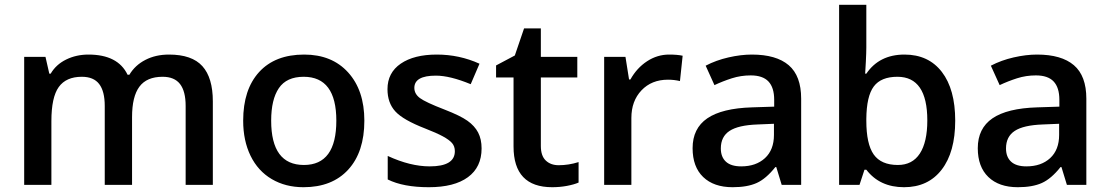

<svg xmlns="http://www.w3.org/2000/svg" viewBox="-20 -780 4681 810"><path d="M537.1 0H421.9V-333Q421.9 -395 398.4 -425.5Q375 -456.1 325.2 -456.1Q258.8 -456.1 227.8 -412.8Q196.8 -369.6 196.8 -269V0H82V-540H171.9L188 -469.2H193.8Q216.3 -507.8 259 -528.8Q301.8 -549.8 353 -549.8Q477.5 -549.8 518.1 -464.8H525.9Q549.8 -504.9 593.3 -527.3Q636.7 -549.8 692.9 -549.8Q789.6 -549.8 833.7 -501Q877.9 -452.1 877.9 -352.1V0H763.2V-333Q763.2 -395 739.5 -425.5Q715.8 -456.1 666 -456.1Q599.1 -456.1 568.1 -414.3Q537.1 -372.6 537.1 -286.1Z M1517.1 -271Q1517.1 -138.7 1449.2 -64.5Q1381.3 9.8 1260.3 9.8Q1184.6 9.8 1126.5 -24.4Q1068.4 -58.6 1037.1 -122.6Q1005.9 -186.5 1005.9 -271Q1005.9 -402.3 1073.2 -476.1Q1140.6 -549.8 1263.2 -549.8Q1380.4 -549.8 1448.7 -474.4Q1517.1 -398.9 1517.1 -271ZM1124 -271Q1124 -84 1262.2 -84Q1398.9 -84 1398.9 -271Q1398.9 -456.1 1261.2 -456.1Q1189 -456.1 1156.5 -408.2Q1124 -360.4 1124 -271Z M2011.7 -153.8Q2011.7 -74.7 1954.1 -32.5Q1896.5 9.8 1789.1 9.8Q1681.2 9.8 1615.7 -22.9V-122.1Q1710.9 -78.1 1793 -78.1Q1898.9 -78.1 1898.9 -142.1Q1898.9 -162.6 1887.2 -176.3Q1875.5 -189.9 1848.6 -204.6Q1821.8 -219.2 1773.9 -237.8Q1680.7 -273.9 1647.7 -310.1Q1614.7 -346.2 1614.7 -403.8Q1614.7 -473.1 1670.7 -511.5Q1726.6 -549.8 1822.8 -549.8Q1918 -549.8 2002.9 -511.2L1965.8 -424.8Q1878.4 -460.9 1818.8 -460.9Q1728 -460.9 1728 -409.2Q1728 -383.8 1751.7 -366.2Q1775.4 -348.6 1855 -317.9Q1921.9 -292 1952.1 -270.5Q1982.4 -249 1997.1 -220.9Q2011.7 -192.9 2011.7 -153.8Z M2336.9 -83Q2378.9 -83 2420.9 -96.2V-9.8Q2401.9 -1.5 2371.8 4.2Q2341.8 9.8 2309.6 9.8Q2146.5 9.8 2146.5 -162.1V-453.1H2072.8V-503.9L2151.9 -545.9L2190.9 -660.2H2261.7V-540H2415.5V-453.1H2261.7V-164.1Q2261.7 -122.6 2282.5 -102.8Q2303.2 -83 2336.9 -83Z M2802.7 -549.8Q2837.4 -549.8 2859.9 -544.9L2848.6 -438Q2824.2 -443.8 2797.9 -443.8Q2729 -443.8 2686.3 -398.9Q2643.6 -354 2643.6 -282.2V0H2528.8V-540H2618.7L2633.8 -444.8H2639.6Q2666.5 -493.2 2709.7 -521.5Q2752.9 -549.8 2802.7 -549.8Z M3277.8 0 3254.9 -75.2H3251Q3211.9 -25.9 3172.4 -8.1Q3132.8 9.8 3070.8 9.8Q2991.2 9.8 2946.5 -33.2Q2901.9 -76.2 2901.9 -154.8Q2901.9 -238.3 2963.9 -280.8Q3025.9 -323.2 3152.8 -327.1L3246.1 -330.1V-358.9Q3246.1 -410.6 3221.9 -436.3Q3197.8 -461.9 3147 -461.9Q3105.5 -461.9 3067.4 -449.7Q3029.3 -437.5 2994.1 -420.9L2957 -502.9Q3001 -525.9 3053.2 -537.8Q3105.5 -549.8 3151.9 -549.8Q3254.9 -549.8 3307.4 -504.9Q3359.9 -460 3359.9 -363.8V0ZM3106.9 -78.1Q3169.4 -78.1 3207.3 -113Q3245.1 -147.9 3245.1 -210.9V-257.8L3175.8 -254.9Q3094.7 -252 3057.9 -227.8Q3021 -203.6 3021 -153.8Q3021 -117.7 3042.5 -97.9Q3064 -78.1 3106.9 -78.1Z M3795.9 -549.8Q3897 -549.8 3953.4 -476.6Q4009.8 -403.3 4009.8 -271Q4009.8 -138.2 3952.6 -64.2Q3895.5 9.8 3793.9 9.8Q3691.4 9.8 3634.8 -64H3627L3606 0H3520V-759.8H3634.8V-579.1Q3634.8 -559.1 3632.8 -519.5Q3630.9 -480 3629.9 -469.2H3634.8Q3689.5 -549.8 3795.9 -549.8ZM3766.1 -456.1Q3696.8 -456.1 3666.3 -415.3Q3635.7 -374.5 3634.8 -278.8V-271Q3634.8 -172.4 3666 -128.2Q3697.3 -84 3768.1 -84Q3829.1 -84 3860.6 -132.3Q3892.1 -180.7 3892.1 -272Q3892.1 -456.1 3766.1 -456.1Z M4481 0 4458 -75.2H4454.1Q4415 -25.9 4375.5 -8.1Q4335.9 9.8 4273.9 9.8Q4194.3 9.8 4149.7 -33.2Q4105 -76.2 4105 -154.8Q4105 -238.3 4167 -280.8Q4229 -323.2 4356 -327.1L4449.2 -330.1V-358.9Q4449.2 -410.6 4425 -436.3Q4400.9 -461.9 4350.1 -461.9Q4308.6 -461.9 4270.5 -449.7Q4232.4 -437.5 4197.3 -420.9L4160.2 -502.9Q4204.1 -525.9 4256.3 -537.8Q4308.6 -549.8 4355 -549.8Q4458 -549.8 4510.5 -504.9Q4563 -460 4563 -363.8V0ZM4310.1 -78.1Q4372.6 -78.1 4410.4 -113Q4448.2 -147.9 4448.2 -210.9V-257.8L4378.9 -254.9Q4297.9 -252 4261 -227.8Q4224.1 -203.6 4224.1 -153.8Q4224.1 -117.7 4245.6 -97.9Q4267.1 -78.1 4310.1 -78.1Z"/></svg>

Font: f2_52653          
Style: Regular
Weight: 600
Foundry: Ascender Corporation
Version: Version 1.10